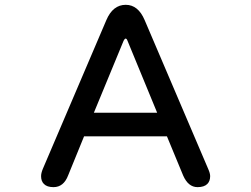

<svg xmlns="http://www.w3.org/2000/svg" viewBox="-20 -747 1040 794"><path d="M506.8 -579.6Q503.9 -587.4 499.5 -587.4Q495.6 -587.4 491.2 -578.6L368.2 -280.8H629.9ZM149.9 -18.6Q149.9 -31.2 157.2 -48.8L419.9 -664.1Q446.8 -727.1 500 -727.1Q551.3 -727.1 578.1 -664.1L840.8 -48.8Q849.1 -30.3 849.1 -18.6Q849.1 2 837.4 13.7Q824.2 26.9 796.9 26.9Q758.3 26.9 737.3 -21.5L670.4 -183.1H327.6L261.7 -21.5Q243.2 26.9 201.2 26.9Q174.3 26.9 161.6 13.7Q149.9 2.4 149.9 -18.6Z"/></svg>

Font: YuPearl-Medium
Style: Medium
Weight: 500
Designer: Max Yao
Foundry: Max-Everyday
Version: Version 1.011; ttfautohint (v1.8.3)